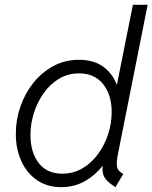

<svg xmlns="http://www.w3.org/2000/svg" viewBox="-20 -772 635 800"><path d="M460.9 7.8Q439.5 -5.9 426.3 -18.8Q413.1 -31.7 408.9 -50.3Q404.8 -68.8 410.2 -99.1L423.3 -81.1H391.1L420.4 -127.9L468.3 -368.2L457 -417.5H466.8L533.7 -752H595.2L471.7 -131.8Q465.3 -101.6 467 -81.1Q468.8 -60.5 493.7 -46.9ZM234.9 7.8Q177.2 7.8 134.8 -21Q92.3 -49.8 69.1 -100.3Q45.9 -150.9 45.9 -214.8Q45.9 -273.4 65.2 -328.6Q84.5 -383.8 119.6 -427.5Q154.8 -471.2 202.9 -497.1Q251 -522.9 309.1 -522.9Q368.7 -522.9 407.5 -495.8Q446.3 -468.8 465.8 -421.4Q485.4 -374 485.4 -314Q485.4 -255.4 467.8 -198.2Q450.2 -141.1 417.5 -94.5Q384.8 -47.9 338.6 -20Q292.5 7.8 234.9 7.8ZM239.7 -48.3Q285.6 -48.3 323.5 -70.6Q361.3 -92.8 388.4 -129.9Q415.5 -167 430.4 -212.4Q445.3 -257.8 445.3 -304.7Q445.3 -377.4 409.4 -421.9Q373.5 -466.3 309.6 -466.3Q263.7 -466.3 226.3 -444.1Q189 -421.9 162.4 -384.5Q135.7 -347.2 121.3 -301.5Q106.9 -255.9 106.9 -209Q106.9 -137.7 141.1 -93Q175.3 -48.3 239.7 -48.3Z"/></svg>

Font: Reddit Sans Light
Style: Italic
Weight: 300
Italic angle: -11.25°
Designer: Stephen Hutchings
Version: Version 1.013